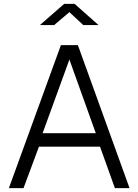

<svg xmlns="http://www.w3.org/2000/svg" viewBox="-20 -976 716 996"><path d="M102 0 182 -215H499L576 0H652L384 -742H296L26 0ZM491 -846 367 -956H313L187 -846H261L340 -913L412 -846ZM340 -667 477 -285H201Z"/></svg>

Font: Cheyenne Sans Light
Style: Regular
Weight: 300
Designer: The Public Sans project authors (U.S. Web Design System), Libre Franklin designed by Pablo Impallari and Rodrigo Fuenzal
Foundry: The Cheyenne Sans Project Authors
Version: Version 2.007